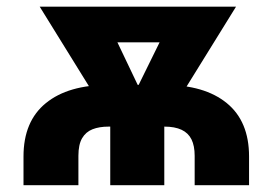

<svg xmlns="http://www.w3.org/2000/svg" viewBox="-20 -542 798 562"><path d="M48.8 0V-84Q48.8 -187 114.3 -240.2Q179.7 -293.5 297.9 -293.5H460.9Q578.6 -293.5 643.8 -240.2Q709 -187 709 -84V0H549.8V-85.9Q549.8 -115.2 540.5 -134Q531.2 -152.8 511.5 -162.1Q491.7 -171.4 460.9 -171.4H297.9Q270.5 -171.4 250.7 -163.6Q231 -155.8 220.2 -137.2Q209.5 -118.7 209.5 -85.9V0ZM302.7 0V-231H460.9V0ZM310.5 -176.3 96.2 -522.5H273.9L410.6 -235.8L397.9 -176.3ZM369.6 -176.3 358.9 -238.8 498.5 -522.5H670.9L456.5 -176.3ZM197.8 -418V-522.5H585.9V-418Z"/></svg>

Font: Inter 28pt ExtraBold
Style: Regular
Weight: 800
Designer: Rasmus Andersson
Foundry: rsms
Version: Version 4.001;git-66647c0bb